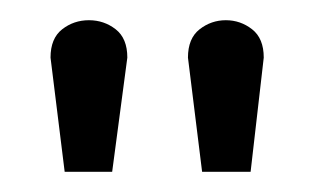

<svg xmlns="http://www.w3.org/2000/svg" viewBox="-20 -758 313 190"><path d="M166 -701 180 -588H228L241 -701Q241 -720 229.5 -729Q218 -738 203.5 -738Q189 -738 177.5 -729Q166 -720 166 -701ZM30 -701 44 -588H91L106 -701Q106 -720 94.5 -729Q83 -738 68 -738Q53 -738 41.5 -729Q30 -720 30 -701Z"/></svg>

Font: Advent Pro Medium
Style: Regular
Weight: 500
Designer: VivaRado, Andreas Kalpakidis
Foundry: VivaRado, Andreas Kalpakidis
Version: Version 3.000